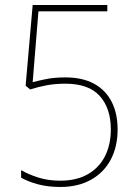

<svg xmlns="http://www.w3.org/2000/svg" viewBox="-20 -734 545 764"><path d="M240 -426Q308 -426 354 -401Q400 -376 424 -329.5Q448 -283 448 -219Q448 -151 421 -99.5Q394 -48 342.5 -19Q291 10 220 10Q171 10 131.5 -0.5Q92 -11 64 -27V-57Q93 -40 132.5 -27.5Q172 -15 220 -15Q284 -15 329 -40.5Q374 -66 397.5 -112Q421 -158 421 -219Q421 -303 377 -352Q333 -401 240 -401Q199 -401 165 -394.5Q131 -388 100 -378L82 -393L110 -714H407V-689H133L110 -407Q132 -413 164.5 -419.5Q197 -426 240 -426Z"/></svg>

Font: Noto Sans Khmer SemiCondensed Thin
Style: Regular
Weight: 250
Width: 4
Designer: Danh Hong and the Monotype Design Team
Foundry: Monotype Imaging Inc.
Version: Version 2.004